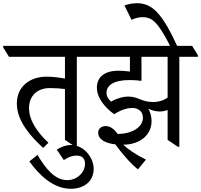

<svg xmlns="http://www.w3.org/2000/svg" viewBox="-59 -909 1254 1197"><path d="M210 13 243 -19C178 -80 122 -155 122 -235C122 -308 169 -360 253 -360C286 -360 322 -357 346 -354V-37L410 6H420V-555H535V-564L499 -623H-39V-613L-3 -555H346V-419C315 -425 272 -431 231 -431C130 -431 46 -372 46 -263C46 -152 136 -55 210 13Z M383 268C466 268 525 220 525 144C525 108 510 73 487 46C461 15 424 -5 384 -5C352 -5 323 6 295 24L339 89C372 67 394 61 419 61C452 61 471 79 471 111C471 165 423 214 360 214C281 214 224 139 175 57L124 97C187 185 275 268 383 268Z M801 147 851 86C788 55 738 21 709 -7C812 -7 886 -67 886 -154C886 -182 879 -207 866 -231C891 -219 916 -214 938 -214C956 -214 972 -218 986 -223V-37L1050 6H1059V-555H1175V-564L1139 -623H458V-612L494 -555H751V-463C720 -467 699 -468 679 -468C593 -468 545 -429 545 -362C545 -295 601 -234 653 -197C700 -227 738 -236 765 -236C803 -236 832 -215 832 -175C832 -116 764 -74 674 -74C653 -105 628 -123 600 -123C573 -123 553 -107 553 -81C553 -44 590 -17 660 -9C699 45 755 111 801 147ZM740 -307C712 -307 673 -298 634 -276C617 -289 605 -308 605 -330C605 -376 648 -410 750 -410C775 -410 798 -408 823 -405V-555H986V-301C964 -284 931 -273 895 -273C823 -273 803 -307 740 -307Z M1005 -615H1049C955 -821 892 -889 795 -889C763 -889 737 -882 717 -875L761 -785C782 -796 808 -802 829 -802C875 -802 903 -784 940 -730C959 -701 979 -669 1005 -615Z"/></svg>

Font: Noto Serif Devanagari SemiCondensed
Style: Regular
Weight: 400
Width: 4
Designer: Universal Thirst, Indian Type Foundry and the Monotype Design Team
Foundry: Monotype Imaging Inc.
Version: Version 2.004